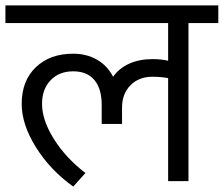

<svg xmlns="http://www.w3.org/2000/svg" viewBox="-30 -668 825 708"><path d="M775 -583H665V0H590V-380Q563 -385 532 -385Q482 -385 451 -353.5Q420 -322 420 -271V-211H345V-281Q345 -341 318 -373Q291 -405 240 -405Q188 -405 156.5 -372Q125 -339 125 -285Q125 -225 169 -155Q213 -85 285 -30L240 20Q155 -41 102.5 -125Q50 -209 50 -285Q50 -370 102 -420Q154 -470 240 -470Q289 -470 327.5 -448Q366 -426 387 -385Q410 -417 447 -433.5Q484 -450 532 -450Q565 -450 590 -444V-583H-10V-648H775Z"/></svg>

Font: Madhuban Light
Style: Regular
Weight: 300
Designer: jaikishan Patel
Foundry: MagicType
Version: Version 1.000